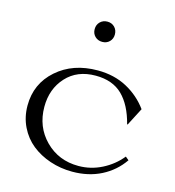

<svg xmlns="http://www.w3.org/2000/svg" viewBox="-114 -861 884 971"><g transform="rotate(15 328.0 -375.5)"><path d="M559.1 -289.1Q534.7 -384.8 483.2 -435.3Q431.6 -485.8 342.8 -485.8Q246.1 -485.8 189 -423.3Q131.8 -360.8 131.8 -267.1Q131.8 -162.1 201.4 -92Q271 -22 375 -22Q439.5 -22 497.3 -51.3Q555.2 -80.6 595.2 -129.9L612.8 -115.2Q570.3 -53.7 503.7 -19.8Q437 14.2 352.1 14.2Q291 14.2 235.8 -4.4Q180.7 -22.9 138.9 -56.4Q97.2 -89.8 72.5 -140.4Q47.9 -190.9 47.9 -251Q47.9 -365.7 132.3 -439.9Q216.8 -514.2 346.2 -514.2Q432.1 -514.2 499 -478.3Q565.9 -442.4 609.9 -381.8L562 -289.1ZM291 -674.1Q275.9 -689 275.9 -711.9Q275.9 -734.9 291 -750Q306.2 -765.1 329.1 -765.1Q352.1 -765.1 366.9 -750Q381.8 -734.9 381.8 -711.9Q381.8 -689 366.9 -674.1Q352.1 -659.2 329.1 -659.2Q306.2 -659.2 291 -674.1Z"/></g></svg>

Font: Messapia
Style: Regular
Weight: 400
Designer: Luca Marsano
Foundry: Collletttivo
Version: Version 1.000;FEAKit 1.0